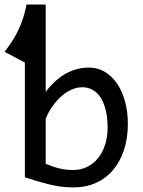

<svg xmlns="http://www.w3.org/2000/svg" viewBox="-20 -801 621 833"><path d="M297.9 -63.5Q330.1 -63.5 357.4 -76.7Q384.8 -89.8 404.5 -113.8Q424.3 -137.7 435.5 -171.6Q446.8 -205.6 446.8 -246.6Q446.8 -287.1 439.5 -319.8Q432.1 -352.5 418.2 -375.2Q404.3 -397.9 383.8 -410.2Q363.3 -422.4 336.9 -422.4Q314 -422.4 291 -412.4Q268.1 -402.3 247.3 -384.3Q226.6 -366.2 208.5 -341.1Q190.4 -315.9 178.2 -285.6V-90.3Q196.3 -83 211.2 -77.9Q226.1 -72.8 240.2 -69.6Q254.4 -66.4 268.3 -64.9Q282.2 -63.5 297.9 -63.5ZM534.7 -263.7Q534.7 -200.7 517.8 -149.9Q501 -99.1 470.2 -63Q439.5 -26.9 395.8 -7.3Q352.1 12.2 297.9 12.2Q268.1 12.2 240.2 8.1Q212.4 3.9 186.3 -2.7Q160.2 -9.3 135.7 -16.8Q111.3 -24.4 87.9 -31.7V-529.8L0 -576.2Q19.5 -601.6 34.7 -625.5Q49.8 -649.4 61.3 -674.3Q72.8 -699.2 81.1 -725.3Q89.4 -751.5 95.2 -781.2H178.2V-402.8Q195.3 -425.3 215.3 -444.3Q235.4 -463.4 258.5 -477.5Q281.7 -491.7 308.6 -499.8Q335.4 -507.8 366.2 -507.8Q403.3 -507.8 434.1 -489.7Q464.8 -471.7 487.3 -439.2Q509.8 -406.7 522.2 -361.8Q534.7 -316.9 534.7 -263.7Z"/></svg>

Font: Andika APac
Style: Regular
Weight: 400
Designer: Victor Gaultney, Annie Olsen, Julie Remington, Don Collingsworth, Eric Hays, Becca Hirsbrunner
Foundry: SIL International
Version: Version 5.000